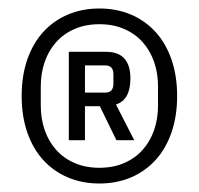

<svg xmlns="http://www.w3.org/2000/svg" viewBox="-20 -730 468 452"><path d="M214 -298Q174 -298 140.5 -312Q107 -326 82.5 -352.5Q58 -379 44.5 -417.5Q31 -456 31 -504Q31 -552 44.5 -590.5Q58 -629 82.5 -655.5Q107 -682 140.5 -696Q174 -710 214 -710Q254 -710 287.5 -696Q321 -682 345.5 -655.5Q370 -629 383.5 -590.5Q397 -552 397 -504Q397 -456 383.5 -417.5Q370 -379 345.5 -352.5Q321 -326 287.5 -312Q254 -298 214 -298ZM214 -335Q247 -335 273 -346.5Q299 -358 316.5 -378Q334 -398 343 -424.5Q352 -451 352 -481V-527Q352 -557 343 -583.5Q334 -610 316.5 -630Q299 -650 273 -661.5Q247 -673 214 -673Q181 -673 155 -661.5Q129 -650 111.5 -630Q94 -610 85 -583.5Q76 -557 76 -527V-481Q76 -451 85 -424.5Q94 -398 111.5 -378Q129 -358 155 -346.5Q181 -335 214 -335ZM180 -400H142V-608H230Q287 -608 287 -545Q287 -495 253 -484L296 -400H254L215 -480H180ZM228 -512Q247 -512 247 -533V-555Q247 -576 228 -576H180V-512Z"/></svg>

Font: IBM Plex Sans Condensed
Style: Regular
Weight: 400
Width: 3
Designer: Mike Abbink, Paul van der Laan, Pieter van Rosmalen
Foundry: Bold Monday
Version: Version 1.1